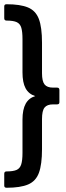

<svg xmlns="http://www.w3.org/2000/svg" viewBox="-23 -730 311 905"><path d="M8 155Q-3 155 -3 145V89Q-3 78 8 78Q39 78 55 71Q71 64 77 45Q83 26 83 -9V-166Q83 -214 98 -241Q113 -268 143 -277Q112 -287 97.5 -314Q83 -341 83 -389V-546Q83 -580 77.5 -599Q72 -618 56 -625.5Q40 -633 8 -633Q-3 -633 -3 -644V-700Q-3 -710 8 -710Q72 -710 108.5 -695Q145 -680 160 -641Q175 -602 175 -528V-385Q175 -347 187 -332Q199 -317 227 -317H246Q257 -317 257 -306V-248Q257 -238 246 -238H227Q199 -238 187 -223Q175 -208 175 -169V-27Q175 45 160.5 84.5Q146 124 109.5 139.5Q73 155 8 155Z"/></svg>

Font: Sofia Sans Semi Condensed SemiBold
Style: Regular
Weight: 600
Designer: Botio Nikoltchev, Ani Petrova
Foundry: lettersoup
Version: Version 4.100